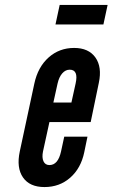

<svg xmlns="http://www.w3.org/2000/svg" viewBox="-20 -749 456 777"><path d="M160 8Q221 8 264.2 -30Q307.5 -68 321 -133L334 -196H240L227 -136Q215 -81 180 -81Q163 -81 156 -96.2Q149 -111.5 154 -136L180 -255H347L380 -414Q393.5 -478 366 -516.5Q338.5 -555 280 -555Q220 -555 176.8 -516.5Q133.5 -478 119 -411L60 -136Q46 -70 73 -31Q100 8 160 8ZM196 -334 213 -411Q219 -437.5 232 -452.2Q245 -467 262 -467Q298.5 -467 286 -411L269 -334ZM204.5 -650H398.5L415.5 -729H221.5Z"/></svg>

Font: League Gothic
Style: Italic
Weight: 400
Designer: The League of Moveable Type
Version: Version 1.600; ttfautohint (v1.8.3)